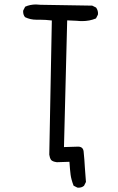

<svg xmlns="http://www.w3.org/2000/svg" viewBox="-20 -748 540 879"><path d="M146.5 -657.7H163.1Q188 -657.7 217.3 -654.3L205.6 -40Q207.5 -25.9 213.4 -16.6Q219.2 -8.3 240.2 -5.4L297.9 -7.3Q300.3 29.8 303.2 52Q306.2 74.2 316.9 102.1L334 110.8Q336.4 111.3 338.9 111.3Q354.5 111.3 364.7 102.5L373.5 85Q369.6 41 368.4 17.3Q367.2 -6.3 366.2 -17.1Q364.7 -38.1 362.8 -54.7Q360.4 -75.7 338.9 -76.7L272.9 -74.7L287.6 -654.8L331.5 -652.8Q344.2 -651.4 356 -651.4Q390.1 -651.4 419.4 -663.6L428.2 -680.7Q428.7 -683.6 428.7 -688Q428.7 -692.4 426.8 -699.5Q424.8 -706.5 419.9 -713.4L402.3 -722.2L165.5 -726.1Q154.3 -727.5 145 -727.5Q117.7 -727.5 95.2 -717.3L86.4 -700.2Q85.9 -697.8 85.9 -695.3Q85.9 -679.7 94.7 -669.4Q118.7 -657.7 146.5 -657.7Z"/></svg>

Font: Bakudai
Style: Light
Weight: 300
Version: Version 1.48